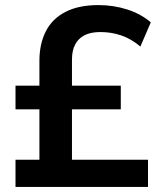

<svg xmlns="http://www.w3.org/2000/svg" viewBox="-20 -735 640 755"><path d="M41 0V-107H135V-305H41V-398H135V-496Q135 -562 160 -611.5Q185 -661 237 -688Q289 -715 367 -715Q427 -715 481 -697.5Q535 -680 573 -647L532 -552Q495 -583 456 -596Q417 -609 375 -609Q337 -609 312.5 -596.5Q288 -584 275.5 -560Q263 -536 263 -501V-398H455V-305H263V-107H562V0Z"/></svg>

Font: Nunito Sans 9pt
Style: Bold
Weight: 700
Version: Version 3.101;gftools[0.9.27]